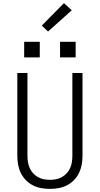

<svg xmlns="http://www.w3.org/2000/svg" viewBox="-20 -1203 640 1231"><path d="M300 8Q272 8 244 3Q216 -2 190.5 -15Q165 -28 145 -49Q125 -70 113 -95Q101 -120 96 -148Q91 -176 91 -205V-735H156V-205Q156 -185 159 -165Q162 -145 170 -126.5Q178 -108 191.5 -93Q205 -78 222.5 -68Q240 -58 260 -54Q280 -50 300 -50Q320 -50 340 -54Q360 -58 377.5 -68Q395 -78 408.5 -93Q422 -108 430 -126.5Q438 -145 441 -165Q444 -185 444 -205V-735H509V-205Q509 -176 504 -148Q499 -120 487 -95Q475 -70 455 -49Q435 -28 409.5 -15Q384 -2 356 3Q328 8 300 8ZM465 -835H365V-935H465ZM135 -835V-935H235V-835ZM288 -1001 248 -1039 390 -1183 440 -1137Z"/></svg>

Font: Iosevka SS04 Light Extended
Style: Regular
Weight: 300
Width: 7
Monospace: yes
Designer: Belleve Invis
Foundry: Belleve Invis
Version: Version 19.0.0; ttfautohint (v1.8.4)